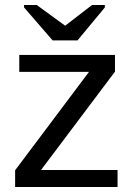

<svg xmlns="http://www.w3.org/2000/svg" viewBox="-20 -748 540 768"><path d="M40.5 0H450.2V-67.9H144L439.9 -461.4V-528.3H57.1V-460.4H335.9L40.5 -66.9ZM290 -586.4 399.4 -718.3V-728H348.1L241.2 -645.5H240.2L127 -728H76.2V-718.3L190.4 -586.4Z"/></svg>

Font: Arimo
Style: Regular
Weight: 400
Designer: Steve Matteson
Foundry: Monotype Imaging Inc.
Version: Version 1.32